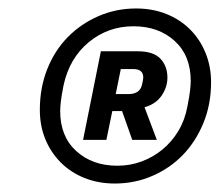

<svg xmlns="http://www.w3.org/2000/svg" viewBox="-20 -730 518 453"><path d="M251 -297Q212 -297 179.5 -310Q147 -323 123.5 -346.5Q100 -370 87 -401.5Q74 -433 74 -471Q74 -523 91.5 -567Q109 -611 140 -642.5Q171 -674 212.5 -692Q254 -710 301 -710Q340 -710 372.5 -697Q405 -684 428.5 -660.5Q452 -637 465 -605Q478 -573 478 -536Q478 -484 460 -440Q442 -396 411.5 -364.5Q381 -333 339.5 -315Q298 -297 251 -297ZM257 -339Q287 -339 314 -349Q341 -359 363 -377Q385 -395 400.5 -420.5Q416 -446 422 -478Q427 -503 428.5 -517Q430 -531 430 -539Q430 -599 392 -633.5Q354 -668 295 -668Q235 -668 189.5 -630.5Q144 -593 130 -529Q125 -504 123.5 -490Q122 -476 122 -468Q122 -408 160 -373.5Q198 -339 257 -339ZM231 -400H176L218 -609H305Q342 -609 358.5 -591.5Q375 -574 375 -547Q375 -524 361 -504Q347 -484 321 -477L350 -400H292L268 -468H245ZM283 -508Q310 -508 315 -530Q318 -543 318 -547Q318 -567 295 -567H265L253 -508Z"/></svg>

Font: IBM Plex Sans SmBld
Style: Italic
Weight: 600
Italic angle: -11°
Designer: Mike Abbink, Paul van der Laan, Pieter van Rosmalen
Foundry: Bold Monday
Version: Version 3.005